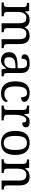

<svg xmlns="http://www.w3.org/2000/svg" viewBox="1548 -2134 596 3733"><g transform="rotate(90 1846.5 -268.0)"><path d="M28 0V-42H41Q64 -42 81 -47Q98 -52 108 -67.5Q118 -83 118 -114V-426Q118 -456 108 -470.5Q98 -485 80.5 -489.5Q63 -494 41 -494H38V-536H195L208 -455H213Q243 -511 280.5 -528.5Q318 -546 364 -546Q396 -546 424.5 -537Q453 -528 475 -508.5Q497 -489 509 -455H517Q547 -511 587.5 -528.5Q628 -546 674 -546Q751 -546 794 -499.5Q837 -453 837 -350V-114Q837 -83 847 -67.5Q857 -52 874.5 -47Q892 -42 914 -42H917V0H743V-345Q743 -410 719.5 -446Q696 -482 638 -482Q597 -482 572.5 -461.5Q548 -441 537.5 -407Q527 -373 527 -333V-114Q527 -83 537 -67.5Q547 -52 564.5 -47Q582 -42 604 -42H607V0H433V-345Q433 -410 409.5 -446Q386 -482 328 -482Q285 -482 259.5 -459.5Q234 -437 223 -400Q212 -363 212 -320V-109Q212 -80 223.5 -65.5Q235 -51 253.5 -46.5Q272 -42 294 -42H297V0Z M1150 10Q1106 10 1070.5 -7.5Q1035 -25 1015 -60.5Q995 -96 995 -150Q995 -230 1051.5 -268Q1108 -306 1223 -310L1306 -313V-373Q1306 -409 1300 -436.5Q1294 -464 1274 -480Q1254 -496 1213 -496Q1175 -496 1155 -482Q1135 -468 1128.5 -443.5Q1122 -419 1122 -387Q1080 -387 1058.5 -401.5Q1037 -416 1037 -450Q1037 -485 1061.5 -506Q1086 -527 1127 -536.5Q1168 -546 1217 -546Q1309 -546 1354.5 -507Q1400 -468 1400 -373V-114Q1400 -86 1406 -70.5Q1412 -55 1426 -48.5Q1440 -42 1462 -42H1465V0H1330L1314 -86H1306Q1285 -58 1265 -36.5Q1245 -15 1218.5 -2.5Q1192 10 1150 10ZM1173 -52Q1214 -52 1243.5 -69Q1273 -86 1289.5 -117.5Q1306 -149 1306 -191V-272L1242 -269Q1185 -267 1152.5 -252Q1120 -237 1106 -210.5Q1092 -184 1092 -145Q1092 -114 1101 -93.5Q1110 -73 1128 -62.5Q1146 -52 1173 -52Z M1791 10Q1725 10 1673.5 -18Q1622 -46 1592.5 -106.5Q1563 -167 1563 -265Q1563 -372 1592.5 -433.5Q1622 -495 1672.5 -520.5Q1723 -546 1786 -546Q1828 -546 1868 -535Q1908 -524 1934 -501.5Q1960 -479 1960 -444Q1960 -421 1950 -407Q1940 -393 1920.5 -387Q1901 -381 1871 -381Q1871 -413 1863.5 -439Q1856 -465 1838 -480.5Q1820 -496 1786 -496Q1748 -496 1719.5 -476Q1691 -456 1675.5 -406Q1660 -356 1660 -266Q1660 -195 1675.5 -148Q1691 -101 1724 -78Q1757 -55 1811 -55Q1842 -55 1868 -64Q1894 -73 1913.5 -89Q1933 -105 1944 -125Q1952 -119 1956.5 -109.5Q1961 -100 1961 -86Q1961 -63 1942 -41Q1923 -19 1885.5 -4.5Q1848 10 1791 10Z M2033 0V-42H2036Q2059 -42 2077.5 -47Q2096 -52 2107 -67.5Q2118 -83 2118 -114V-426Q2118 -456 2106.5 -470.5Q2095 -485 2076.5 -489.5Q2058 -494 2036 -494H2033V-536H2187L2206 -437H2211Q2224 -467 2239 -492Q2254 -517 2279 -531.5Q2304 -546 2348 -546Q2403 -546 2429.5 -527Q2456 -508 2456 -473Q2456 -442 2434.5 -422Q2413 -402 2363 -402Q2363 -430 2358 -447Q2353 -464 2341.5 -472Q2330 -480 2310 -480Q2282 -480 2263 -458Q2244 -436 2233 -402Q2222 -368 2217 -331.5Q2212 -295 2212 -266V-109Q2212 -80 2223.5 -65.5Q2235 -51 2253.5 -46.5Q2272 -42 2294 -42H2322V0Z M2758 10Q2650 10 2588 -59Q2526 -128 2526 -269Q2526 -409 2585.5 -477.5Q2645 -546 2761 -546Q2869 -546 2931 -477.5Q2993 -409 2993 -269Q2993 -128 2933.5 -59Q2874 10 2758 10ZM2760 -42Q2810 -42 2840 -67.5Q2870 -93 2883 -144Q2896 -195 2896 -269Q2896 -381 2865 -437Q2834 -493 2759 -493Q2684 -493 2653.5 -437Q2623 -381 2623 -269Q2623 -157 2654 -99.5Q2685 -42 2760 -42Z M3076 0V-42H3084Q3107 -42 3125.5 -47Q3144 -52 3155 -67.5Q3166 -83 3166 -114V-426Q3166 -456 3155 -470.5Q3144 -485 3126 -489.5Q3108 -494 3086 -494H3081V-536H3243L3256 -455H3261Q3292 -511 3330.5 -528.5Q3369 -546 3417 -546Q3496 -546 3540.5 -499.5Q3585 -453 3585 -350V-114Q3585 -83 3594.5 -67.5Q3604 -52 3621 -47Q3638 -42 3660 -42H3665V0H3491V-345Q3491 -410 3466.5 -446Q3442 -482 3381 -482Q3336 -482 3309.5 -459.5Q3283 -437 3271.5 -400Q3260 -363 3260 -320V-109Q3260 -80 3271 -65.5Q3282 -51 3300 -46.5Q3318 -42 3340 -42H3345V0Z"/></g></svg>

Font: Noto Serif Khmer
Style: Regular
Weight: 400
Designer: Danh Hong and the Monotype Design Team
Foundry: Monotype Imaging Inc.
Version: Version 2.003